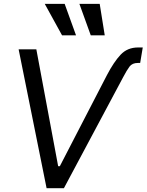

<svg xmlns="http://www.w3.org/2000/svg" viewBox="-20 -986 768 1006"><path d="M540.5 -592.8Q576.2 -661.1 611.8 -699.2Q647.5 -737.3 703.6 -737.3H728L714.4 -656.2H702.6Q672.9 -656.2 658.7 -637.2Q644.5 -618.2 625.5 -582L314.9 0H224.1L77.6 -727.5H170.4L284.7 -115.2H293.5ZM305.2 -800.8 214.4 -965.8H318.8L378.4 -800.8ZM455.6 -800.8 396 -965.8H502.4L528.8 -800.8Z"/></svg>

Font: Inter Tight
Style: Italic
Weight: 400
Italic angle: -9.39999°
Designer: Rasmus Andersson
Foundry: rsms
Version: Version 3.002